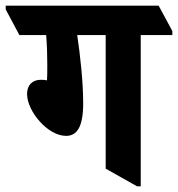

<svg xmlns="http://www.w3.org/2000/svg" viewBox="-82 -646 625 674"><path d="M150 -169C189 -169 210 -202 210 -283C210 -357 200 -450 189 -523H289V-54L399 8H412V-523H523V-537L475 -626H-62V-613L-14 -523H80C83 -489 84 -453 84 -420C84 -397 84 -375 83 -364C78 -365 70 -366 62 -366C32 -366 13 -348 13 -316C13 -256 85 -169 150 -169Z"/></svg>

Font: Noto Serif Devanagari ExtraCondensed ExtraBold
Style: Regular
Weight: 800
Width: 2
Designer: Universal Thirst, Indian Type Foundry and the Monotype Design Team
Foundry: Monotype Imaging Inc.
Version: Version 2.004